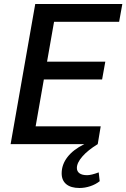

<svg xmlns="http://www.w3.org/2000/svg" viewBox="-20 -720 631 959"><path d="M250 -611 215 -412H506L490 -323H199L158 -89H483L469 -5L468 0Q419 30 391.5 61.5Q364 93 364 119Q364 136 377 145.5Q390 155 415 155Q436 155 473 141L478 185Q458 201 431 210Q404 219 377 219Q334 219 311 200Q288 181 288 146Q288 102 317 64.5Q346 27 401 0H33L156 -700H591L575 -611Z"/></svg>

Font: Sarabun Medium
Style: Italic
Weight: 500
Italic angle: -10°
Designer: Suppakit Chalermlarp | Katatrad Co.,Ltd.
Foundry: Cadson Demak Co.,Ltd.
Version: Version 1.000; ttfautohint (v1.6)